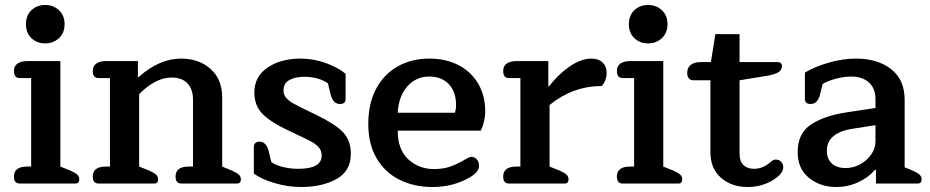

<svg xmlns="http://www.w3.org/2000/svg" viewBox="-20 -736 3731 770"><path d="M84 -639Q84 -674 106 -695Q128 -716 161 -716Q194 -716 216.5 -695Q239 -674 239 -639Q239 -604 216.5 -583Q194 -562 161 -562Q128 -562 106 -583Q84 -604 84 -639ZM36 -28Q36 -68 89 -68H105V-423H59Q36 -423 36 -451Q36 -471 50 -481Q64 -491 89 -491H222V-68L262 -52Q282 -43 290 -35.5Q298 -28 298 -17Q298 0 283 0H59Q36 0 36 -28Z M352 -28Q352 -68 405 -68H421V-423H375Q352 -423 352 -451Q352 -471 366 -481Q380 -491 405 -491H533V-427H536Q619 -501 706 -501Q778 -501 824.5 -459.5Q871 -418 871 -346V-68L910 -52Q930 -43 938 -35.5Q946 -28 946 -17Q946 0 931 0H707Q684 0 684 -28Q684 -68 737 -68H754V-336Q754 -378 732 -401.5Q710 -425 667 -425Q634 -425 600 -406.5Q566 -388 538 -358V-68L578 -52Q598 -43 606 -35.5Q614 -28 614 -17Q614 0 599 0H375Q352 0 352 -28Z M998 -40V-148Q998 -156 1003.5 -162Q1009 -168 1020 -168Q1048 -168 1058 -129L1068 -86Q1084 -74 1114 -66.5Q1144 -59 1176 -59Q1270 -59 1270 -112Q1270 -132 1258 -145.5Q1246 -159 1225 -170Q1204 -181 1142 -210Q1065 -246 1032.5 -279.5Q1000 -313 1000 -365Q1000 -429 1053 -465Q1106 -501 1185 -501Q1239 -501 1288.5 -482.5Q1338 -464 1366 -440V-337Q1366 -329 1360.5 -324Q1355 -319 1344 -319Q1329 -319 1320 -328.5Q1311 -338 1306 -357L1295 -402Q1278 -414 1253.5 -421Q1229 -428 1201 -428Q1164 -428 1140.5 -415Q1117 -402 1117 -374Q1117 -357 1126.5 -345Q1136 -333 1155 -322Q1174 -311 1218 -290L1251 -274Q1325 -238 1356 -205.5Q1387 -173 1387 -119Q1387 -50 1329.5 -18Q1272 14 1187 14Q1134 14 1080.5 -2Q1027 -18 998 -40Z M1457 -239Q1457 -321 1488.5 -380Q1520 -439 1575.5 -470Q1631 -501 1702 -501Q1768 -501 1818.5 -475Q1869 -449 1897.5 -401Q1926 -353 1926 -289Q1926 -271 1921 -249Q1916 -227 1908 -212H1575Q1575 -136 1617.5 -97Q1660 -58 1720 -58Q1755 -58 1781.5 -66.5Q1808 -75 1841 -94Q1845 -96 1854.5 -101.5Q1864 -107 1870 -107Q1883 -107 1892 -97Q1901 -87 1901 -72Q1901 -58 1892 -47Q1883 -36 1863 -24Q1797 14 1714 14Q1641 14 1582.5 -15Q1524 -44 1490.5 -101Q1457 -158 1457 -239ZM1804 -284Q1809 -297 1809 -314Q1809 -368 1780 -398.5Q1751 -429 1701 -429Q1649 -429 1614 -390Q1579 -351 1575 -284Z M1998 -28Q1998 -68 2051 -68H2067V-423H2021Q1998 -423 1998 -451Q1998 -471 2012 -481Q2026 -491 2051 -491H2179V-390H2182Q2218 -437 2264 -469Q2310 -501 2352 -501Q2381 -501 2397 -485Q2413 -469 2413 -444Q2413 -429 2407.5 -414.5Q2402 -400 2393 -391Q2278 -391 2184 -315V-68L2224 -52Q2244 -43 2252 -35.5Q2260 -28 2260 -17Q2260 0 2245 0H2021Q1998 0 1998 -28Z M2502 -639Q2502 -674 2524 -695Q2546 -716 2579 -716Q2612 -716 2634.5 -695Q2657 -674 2657 -639Q2657 -604 2634.5 -583Q2612 -562 2579 -562Q2546 -562 2524 -583Q2502 -604 2502 -639ZM2454 -28Q2454 -68 2507 -68H2523V-423H2477Q2454 -423 2454 -451Q2454 -471 2468 -481Q2482 -491 2507 -491H2640V-68L2680 -52Q2700 -43 2708 -35.5Q2716 -28 2716 -17Q2716 0 2701 0H2477Q2454 0 2454 -28Z M2829 -126V-414H2761Q2749 -414 2742.5 -422Q2736 -430 2736 -444Q2736 -465 2750.5 -476Q2765 -487 2789 -487H2831L2849 -599H2946V-487H3100Q3107 -487 3111.5 -483Q3116 -479 3116 -472Q3116 -456 3103.5 -447.5Q3091 -439 3062 -433L2946 -414V-119Q2946 -89 2961.5 -74Q2977 -59 3004 -59Q3036 -59 3064 -81Q3067 -83 3074.5 -89.5Q3082 -96 3091 -96Q3104 -96 3112.5 -87.5Q3121 -79 3121 -65Q3121 -40 3082 -15Q3036 14 2978 14Q2914 14 2871.5 -23Q2829 -60 2829 -126Z M3179 -126Q3179 -202 3233 -237Q3287 -272 3373 -285L3491 -303V-339Q3491 -381 3465 -405Q3439 -429 3393 -429Q3365 -429 3331.5 -420Q3298 -411 3279 -399L3269 -358Q3264 -338 3254.5 -328.5Q3245 -319 3230 -319Q3219 -319 3213.5 -324.5Q3208 -330 3208 -338V-445Q3251 -470 3306 -485.5Q3361 -501 3413 -501Q3500 -501 3554 -458.5Q3608 -416 3608 -336V-65L3640 -52Q3660 -43 3668 -35.5Q3676 -28 3676 -17Q3676 0 3661 0H3493V-55H3489Q3463 -24 3421.5 -5Q3380 14 3334 14Q3270 14 3224.5 -22.5Q3179 -59 3179 -126ZM3491 -169V-234L3395 -219Q3296 -202 3296 -131Q3296 -99 3316 -80.5Q3336 -62 3371 -62Q3402 -62 3429.5 -77Q3457 -92 3474 -116.5Q3491 -141 3491 -169Z"/></svg>

Font: Maitree SemiBold
Style: Regular
Weight: 600
Designer: CadsonDemak Team
Foundry: CadsonDemak
Version: Version 1.001